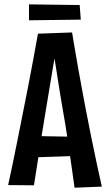

<svg xmlns="http://www.w3.org/2000/svg" viewBox="-20 -853 501 878"><path d="M321 5.4Q313.4 -49.2 305 -107.9Q296.6 -166.6 287.6 -227Q278.6 -287.4 268 -346.2Q260.6 -388.4 254.1 -428.7Q247.6 -469 241.9 -506.2Q236.2 -543.4 230.7 -577.1Q225.2 -610.8 220 -639.6L153.6 -699L309.6 -704.6Q315.8 -666.4 323 -624.7Q330.2 -583 337.8 -539.3Q345.4 -495.6 353.9 -451Q362.4 -406.4 370.6 -361.8Q383.4 -294.6 396.4 -230.2Q409.4 -165.8 422 -107.5Q434.6 -49.2 445.6 0.4ZM117.2 -132.8V-231.2L337.2 -227.4V-140.2ZM135.2 -5.6 17.2 -6.6Q27.6 -53.6 39.2 -109.7Q50.8 -165.8 63.3 -228.5Q75.8 -291.2 88.6 -356.2Q100.6 -415.6 112.1 -475Q123.6 -534.4 134 -591.4Q144.4 -648.4 153.6 -699L309.6 -704.6L238 -632.4Q231 -596.4 223.2 -551.4Q215.4 -506.4 207.3 -455.5Q199.2 -404.6 189.8 -350.2Q179.6 -292 170.4 -232.7Q161.2 -173.4 152.7 -116Q144.2 -58.6 135.2 -5.6ZM112.6 -760.2V-833L344.4 -830L349.4 -763.2Z"/></svg>

Font: Truculenta
Style: Regular
Weight: 400
Designer: Ivan Castro, Eva Sanz & Omnibus-Type Team
Foundry: Omnibus-Type
Version: Version 1.002